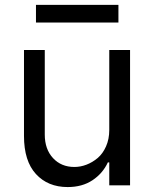

<svg xmlns="http://www.w3.org/2000/svg" viewBox="-20 -747 621 774"><path d="M457.4 -727.3V-656.2H125V-727.3ZM420.5 -223V-545.5H504.3V0H420.5V-92.3H414.8Q394.2 -47.9 352.8 -20.4Q311.4 7.1 252.8 7.1Q172.9 7.1 124.8 -45.5Q76.7 -98 76.7 -198.9V-545.5H160.5V-204.5Q160.5 -145.6 193.7 -109.7Q226.9 -73.9 279.8 -73.9Q304.3 -73.9 328.5 -83.1Q352.6 -92.3 373.6 -109.9Q394.5 -127.5 407.5 -157Q420.5 -186.4 420.5 -223Z"/></svg>

Font: TID UI
Style: Regular
Weight: 400
Designer: The TID Project Authors
Foundry: Bakken & Bæck
Version: Version 1.001;hotconv 1.0.109;makeotfexe 2.5.65596